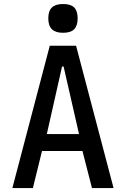

<svg xmlns="http://www.w3.org/2000/svg" viewBox="-20 -958 640 978"><path d="M233.5 -725H367.5L558.5 0H448.5L400 -189H194L147.5 0H43ZM382.5 -275 304 -619H296L218.5 -275ZM226 -864.5Q226 -902 244.5 -919.8Q263 -937.5 301 -937.5Q340 -937.5 357.8 -920Q375.5 -902.5 375.5 -864.5Q375.5 -827 357.8 -809Q340 -791 301 -791Q263 -791 244.5 -809Q226 -827 226 -864.5Z"/></svg>

Font: JuliaMono Medium
Style: Regular
Weight: 500
Monospace: yes
Designer: cormullion
Foundry: corm
Version: Version 0.054; ttfautohint (v1.8.4)